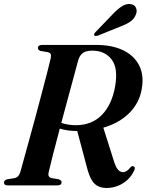

<svg xmlns="http://www.w3.org/2000/svg" viewBox="-23 -924 731 957"><path d="M646.5 -76Q629 -35.5 591 -11.2Q553 13 506.5 13Q471.5 13 449.2 -7.5Q427 -28 413 -79.5L362 -271Q335.5 -271 314.2 -274.2Q293 -277.5 275 -283Q256 -211 240.5 -151Q225 -91 219.5 -65.5Q213.5 -41.5 233.5 -36.5L269.5 -30.5Q284 -25 284 -15.5Q284 0 263 0H15Q-3 0 -3 -13.5Q-3 -26.5 13.5 -30.5L48.5 -36Q69.5 -39.5 78 -65.5Q83.5 -85.5 95.5 -128.8Q107.5 -172 123.2 -229.2Q139 -286.5 155.8 -348.5Q172.5 -410.5 187.5 -468Q202.5 -525.5 213.8 -569Q225 -612.5 229.5 -632.5Q232.5 -647 230 -653.8Q227.5 -660.5 215.5 -664L179.5 -670Q166 -674 166 -684.5Q166 -700 187 -700H457.5Q536.5 -700 591.8 -673Q647 -646 671.5 -596.2Q696 -546.5 683 -478Q671 -410 621 -360.2Q571 -310.5 492 -287.5L543 -126.5Q553.5 -91.5 564.8 -78.8Q576 -66 590 -66Q610 -66 627.5 -90.5Q634.5 -98 642 -95Q653.5 -91 646.5 -76ZM367.5 -626Q361.5 -603.5 348 -553.8Q334.5 -504 317.2 -440.2Q300 -376.5 282.5 -311.5Q316 -300 355 -300Q434 -300 484 -350.5Q534 -401 550.5 -491.5Q567 -584 533.2 -627.8Q499.5 -671.5 437.5 -671.5Q406 -671.5 390.5 -660.2Q375 -649 367.5 -626ZM542 -856.5Q565 -880.5 586.2 -893.5Q607.5 -906.5 628 -903.5Q648.5 -900.5 655 -884.5Q661.5 -868.5 654.5 -852Q645.5 -828.5 624.8 -815Q604 -801.5 576.5 -791.5L463.5 -746Q458.5 -744.5 453.5 -744.8Q448.5 -745 446.5 -748Q443.5 -754 453.5 -764.5Z"/></svg>

Font: Fraunces 72pt SemiBold
Style: Italic
Weight: 600
Italic angle: -16°
Version: Version 1.000;[b76b70a41]